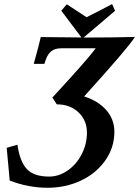

<svg xmlns="http://www.w3.org/2000/svg" viewBox="-20 -913 678 936"><path d="M219.7 -52.2Q267.1 -52.2 309.8 -81.8Q352.5 -111.3 378.2 -161.1Q403.8 -210.9 403.8 -266.6Q403.8 -326.2 362.8 -365.2Q321.8 -404.3 256.8 -404.3L235.4 -437.5Q408.2 -624.5 446.8 -677.7H280.3Q249 -677.7 231 -664.1Q212.9 -650.4 203.1 -621.6L196.3 -601.6H144.5Q172.9 -703.6 178.7 -732.4L406.7 -730Q518.1 -730 637.7 -732.9Q606 -681.2 390.1 -442.9Q459 -420.9 498.3 -376Q537.6 -331.1 537.6 -270.5Q537.6 -192.9 492.4 -129.6Q447.3 -66.4 373 -32Q298.8 2.4 211.9 2.4Q119.1 2.4 27.3 -32.7Q16.6 -147 12.7 -192.4L64.9 -207.5Q77.1 -124 111.6 -88.1Q146 -52.2 219.7 -52.2ZM381.3 -724.6 278.8 -860.8 305.7 -892.1 401.9 -829.1Q464.8 -860.4 526.4 -893.1L541 -860.4Z"/></svg>

Font: Flanker
Style: Bold Italic
Weight: 700
Italic angle: -12°
Designer: Flanker
Version: Version 2.000